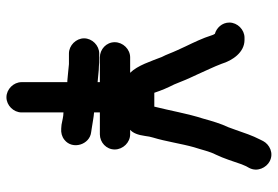

<svg xmlns="http://www.w3.org/2000/svg" viewBox="-153 -619 862 596"><g transform="rotate(90 278.0 -321.0)"><path d="M146 -104H179C196 -102 212 -101 231 -99H235V43C235 68 257 90 282 90C307 90 329 68 329 43V-87C342 -87 355 -83 367 -81L379 -80C392 -79 404 -82 414 -90C446 -115 429 -169 390 -173L377 -175C362 -177 344 -181 329 -182V-200H397C422 -200 444 -220 444 -246C444 -272 422 -294 397 -294H383C393 -303 399 -318 402 -340C403 -350 405 -358 407 -365C419 -404 426 -453 437 -492C445 -516 450 -541 460 -560C472 -585 481 -614 490 -640L496 -654L501 -663C515 -689 500 -717 481 -727C455 -741 428 -726 418 -707L413 -697C401 -674 392 -647 383 -621L375 -599C364 -576 356 -549 348 -520C333 -474 323 -416 311 -369H268C260 -393 253 -409 242 -431C235 -447 230 -462 222 -479L210 -505C200 -528 187 -554 178 -578C168 -611 143 -649 104 -649H97C72 -649 50 -627 50 -602C50 -579 67 -562 85 -557C87 -554 89 -550 90 -546C98 -520 112 -491 124 -466L136 -440C144 -423 149 -407 157 -392C170 -359 183 -317 206 -294H158C133 -294 111 -272 111 -246C111 -220 133 -200 158 -200H235V-193C218 -194 201 -197 186 -197C179 -198 170 -198 159 -198H146C121 -198 99 -176 99 -151C99 -126 121 -104 146 -104Z"/></g></svg>

Font: Electronic
Style: ExBlk
Weight: 900
Version: Version 1.011